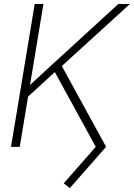

<svg xmlns="http://www.w3.org/2000/svg" viewBox="-20 -748 682 978"><path d="M36.1 0 156.7 -727.5H201.2L158.7 -470.7L132.8 -314.9Q176.3 -355.5 218 -393.8Q259.8 -432.1 304.7 -473.1L582.5 -727.5H641.6L294.9 -411.6L520.5 0L335.4 210.4L304.7 185.5L467.8 0L259.3 -380.9L123 -255.9L80.6 0Z"/></svg>

Font: Inter Display ExtraLight
Style: Italic
Weight: 200
Italic angle: -9.39999°
Designer: Rasmus Andersson
Foundry: rsms
Version: Version 4.000;git-a52131595